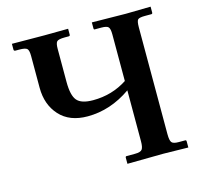

<svg xmlns="http://www.w3.org/2000/svg" viewBox="-97 -748 880 852"><g transform="rotate(-15 343.5 -322.5)"><path d="M430.2 -33.2Q456.1 -33.2 463.1 -43.2Q470.2 -53.2 470.2 -80.1V-314Q376 -248 271 -248Q188 -248 142.6 -298.1Q97.2 -348.1 97.2 -425.8V-571.8Q97.2 -597.7 89.6 -605.2Q82 -612.8 53.2 -612.8H36.1Q29.3 -612.8 28.8 -619.1V-646L178.2 -645L287.1 -646V-618.2Q287.1 -613.3 280.8 -612.8H263.2Q233.4 -612.8 226.3 -605Q219.2 -597.2 219.2 -571.8V-419.9Q219.2 -357.9 239 -334.5Q258.8 -311 313 -311Q399.9 -311 470.2 -356.9V-570.8Q470.2 -596.7 463.1 -604.7Q456.1 -612.8 430.2 -612.8H399.9Q396 -612.8 396 -618.2V-646L551.8 -644L666 -646V-619.1Q666 -613.3 661.1 -612.8H630.9Q605 -612.8 598.4 -606Q591.8 -599.1 591.8 -570.8V-80.1Q591.8 -51.3 598.9 -42.2Q606 -33.2 630.9 -33.2H661.1Q666 -33.2 666 -26.9V1L551.8 -1L386.2 1V-26.9Q386.2 -32.7 391.1 -33.2Z"/></g></svg>

Font: Linux Libertine
Style: Semibold
Weight: 600
Designer: Philipp H. Poll
Foundry: Philipp H. Poll
Version: Version 5.1.2 ; ttfautohint (v0.9)